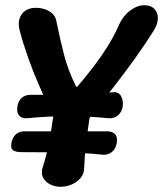

<svg xmlns="http://www.w3.org/2000/svg" viewBox="-20 -707 626 737"><path d="M83 -253Q63 -252 53 -264Q43 -276 47 -297V-299Q50 -320 63.5 -331.5Q77 -343 97 -343Q174 -343 255.5 -344.5Q337 -346 414 -353Q436 -355 445 -337.5Q454 -320 451 -299V-297Q447 -276 432.5 -264Q418 -252 398 -253Q323 -261 242.5 -261Q162 -261 83 -253ZM62 -123Q40 -123 30 -130.5Q20 -138 24 -157V-159Q28 -180 41 -191.5Q54 -203 75 -203Q152 -203 233.5 -203Q315 -203 391 -203Q412 -203 422 -191.5Q432 -180 428 -159V-157Q424 -136 410 -124Q396 -112 376 -113Q301 -121 220 -122Q139 -123 62 -123ZM213 10Q191 10 173 1Q155 -8 146 -24Q137 -40 143 -62Q159 -111 167.5 -156.5Q176 -202 183 -250Q185 -256 184 -260.5Q183 -265 181 -270Q156 -320 132 -374.5Q108 -429 88.5 -484Q69 -539 55 -592Q49 -616 55 -635.5Q61 -655 77.5 -666Q94 -677 117 -677Q148 -677 170.5 -663Q193 -649 197 -623Q210 -559 225.5 -498Q241 -437 271 -377Q274 -370 279 -377Q313 -417 341.5 -454.5Q370 -492 394 -530.5Q418 -569 437 -612Q452 -646 479.5 -666.5Q507 -687 535 -687Q559 -687 572.5 -673Q586 -659 586 -637Q586 -615 571 -591Q538 -538 498.5 -483Q459 -428 417 -374Q375 -320 333 -270Q329 -265 327 -260.5Q325 -256 323 -250Q316 -202 310.5 -156.5Q305 -111 303 -62Q303 -40 289.5 -24Q276 -8 255.5 1Q235 10 213 10Z"/></svg>

Font: Winky Sans SemiBold
Style: Italic
Weight: 600
Italic angle: -8.97852°
Designer: Simon Atzbach
Foundry: typofactur
Version: Version 1.205